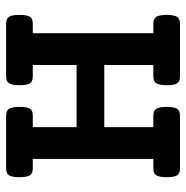

<svg xmlns="http://www.w3.org/2000/svg" viewBox="-10 -610 620 640"><g transform="rotate(-90 300.0 -290.0)"><path d="M90.3 -490.7H60.1Q43 -490.7 36.6 -499Q29.3 -509.3 29.3 -535.2Q29.3 -560.1 36.1 -570.8Q39.6 -575.7 45.4 -577.6Q51.3 -579.6 60.1 -579.6H232.9Q241.7 -579.6 247.6 -577.6Q253.4 -575.7 256.8 -570.8Q263.7 -561 263.7 -535.2Q263.7 -509.3 257.3 -500Q253.9 -494.6 248 -492.7Q242.2 -490.7 232.9 -490.7H196.3V-344.7H403.3V-490.7H366.7Q357.4 -490.7 351.6 -492.9Q345.7 -495.1 342.3 -500.5Q335.9 -509.8 335.9 -535.2Q335.9 -559.6 342.3 -569.3Q345.7 -575.2 351.6 -577.4Q357.4 -579.6 366.7 -579.6H539.6Q548.3 -579.6 554.2 -577.6Q560.1 -575.7 563.5 -570.8Q570.3 -561 570.3 -535.2Q570.3 -508.3 563.5 -499.5Q560.1 -494.6 554.2 -492.7Q548.3 -490.7 539.6 -490.7H509.3V-88.9H539.6Q556.2 -88.9 562.5 -81.1Q570.3 -71.3 570.3 -44.4Q570.3 -17.6 562.5 -7.8Q556.2 0 539.6 0H366.7Q356.9 0 351.3 -2.2Q345.7 -4.4 342.3 -10.3Q335.9 -19.5 335.9 -44.4Q335.9 -70.3 343.8 -81.1Q350.1 -88.9 366.7 -88.9H403.3V-252.4H196.3V-88.9H232.9Q241.7 -88.9 247.3 -86.9Q252.9 -85 256.3 -80.6Q263.7 -71.3 263.7 -44.4Q263.7 -19 257.3 -9.8Q251.5 0 232.9 0H60.1Q50.8 0 44.9 -2.2Q39.1 -4.4 35.6 -9.8Q29.3 -19 29.3 -44.4Q29.3 -69.8 36.6 -80.1Q40 -85 45.7 -86.9Q51.3 -88.9 60.1 -88.9H90.3Z"/></g></svg>

Font: Courier Prime SemiBold
Style: Regular
Weight: 600
Designer: Alan Dague-Greene
Foundry: Quote-Unquote Apps
Version: Version 1.202